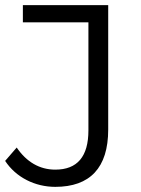

<svg xmlns="http://www.w3.org/2000/svg" viewBox="-25 -720 548 747"><path d="M190 7C325 7 396 -67 396 -216V-700H64V-633H319V-213C319 -111 276 -60 190 -60C129 -60 78 -90 40 -146L-5 -94C37 -30 111 7 190 7Z"/></svg>

Font: Montserrat-Alt1
Style: Regular
Weight: 400
Designer: Differentunic
Foundry: Differentunic
Version: Version 7.222